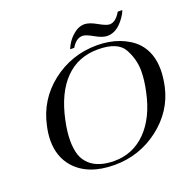

<svg xmlns="http://www.w3.org/2000/svg" viewBox="-136 -902 1038 1046"><g transform="rotate(-20 383.5 -379.5)"><path d="M681 -766Q664 -728 633 -697Q598 -664 558 -664Q530 -664 489 -687.5Q448 -711 429 -711Q392 -711 365 -665H343L342 -667Q359 -708 388 -734Q423 -767 460 -767Q488 -767 530 -743Q572 -719 591 -719Q626 -719 655 -769H679ZM80 -317Q110 -458 222 -546Q337 -636 486 -636Q519 -636 552 -630.5Q585 -625 614 -614Q643 -603 667.5 -587.5Q692 -572 711 -552Q767 -491 767 -392Q767 -349 756 -298Q727 -165 613 -77Q499 10 355 10Q200 10 123 -79Q70 -141 70 -233Q70 -272 80 -317ZM185 -313Q171 -248 171 -196Q171 -149 183 -112Q194 -80 221 -55Q270 -11 361 -11Q469 -11 545.5 -88.5Q622 -166 651 -306Q665 -370 665 -422Q665 -490 631 -551.5Q597 -613 482 -613Q367 -613 291.5 -536Q216 -459 185 -313Z"/></g></svg>

Font: New Athena Unicode
Style: Italic
Weight: 400
Designer: J. Rusten 1997; rev. by R. Hancock 2001, 2002, rev. by D. Mastronarde 2002-2019
Foundry: Society for Classical Studies (formerly American Philological Association)
Version: Version 5.008